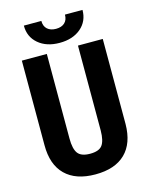

<svg xmlns="http://www.w3.org/2000/svg" viewBox="-132 -980 835 1073"><g transform="rotate(-15 285.5 -443.5)"><path d="M519.5 -710.9V-218.8Q518.6 -107.4 458.5 -48.8Q398.4 9.8 285.2 9.8Q171.9 9.8 111.3 -49.8Q50.8 -109.4 51.3 -222.2V-710.9H195.8V-221.7Q195.8 -161.1 215.3 -135.3Q234.9 -109.4 286.1 -109.4Q337.4 -109.4 356.4 -134.8Q375.5 -160.2 376 -219.2V-710.9ZM452.1 -897Q452.1 -832 405.3 -792Q358.4 -752 282.2 -752Q206.1 -752 159.2 -792Q112.3 -832 112.8 -897H213.9Q213.9 -866.2 232.4 -849.6Q251 -833 282.2 -833Q314.5 -833 332.5 -849.6Q350.6 -866.2 350.6 -897Z"/></g></svg>

Font: RobotoCondensed-Bold
Style: Bold
Weight: 700
Designer: Google
Version: Version 2.001240; 2014